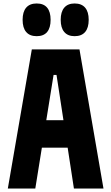

<svg xmlns="http://www.w3.org/2000/svg" viewBox="-20 -1084 640 1104"><path d="M25 0 163 -800H437L575 0H405L305 -653H288L183 0ZM130 -235V-393H469V-235ZM191 -876Q151 -876 130.5 -900Q110 -924 110 -970Q110 -1016 130.5 -1040Q151 -1064 191 -1064Q231 -1064 251 -1040Q271 -1016 271 -970Q271 -924 251 -900Q231 -876 191 -876ZM409 -876Q370 -876 349.5 -900Q329 -924 329 -970Q329 -1016 349.5 -1040Q370 -1064 409 -1064Q449 -1064 469.5 -1040Q490 -1016 490 -970Q490 -924 469.5 -900Q449 -876 409 -876Z"/></svg>

Font: Martian Mono Condensed
Style: Bold
Weight: 700
Width: 3
Designer: Roman Shamin
Foundry: Evil Martians
Version: Version 1.000